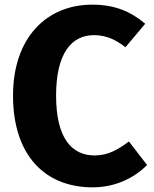

<svg xmlns="http://www.w3.org/2000/svg" viewBox="-20 -787 661 825"><path d="M376 -767C181 -767 36 -626 36 -376C36 -120 173 18 378 18C482 18 563 -28 612 -78L534 -179C489 -146 446 -119 387 -119C287 -119 221 -195 221 -376C221 -559 288 -636 384 -636C435 -636 477 -617 519 -584L604 -685C541 -738 473 -767 376 -767Z"/></svg>

Font: Glow Sans SC Normal ExtraBold
Style: Regular
Weight: 800
Designer: Ryoko NISHIZUKA (kana, bopomofo & ideographs); Paul D. Hunt (Latin, Greek & Cyrillic); Sandoll Communications, Soo-young
Version: Version 0.93